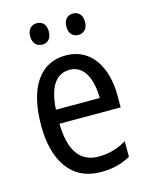

<svg xmlns="http://www.w3.org/2000/svg" viewBox="-111 -794 685 876"><g transform="rotate(-15 231.0 -356.0)"><path d="M104 -672C104 -637 124 -621 149 -621C173 -621 192 -637 192 -672C192 -706 173 -722 149 -722C124 -722 104 -706 104 -672ZM275 -672C275 -637 294 -621 319 -621C343 -621 363 -637 363 -672C363 -706 343 -722 319 -722C295 -722 275 -706 275 -672ZM238 -546C116 -546 47 -445 47 -265C47 -102 115 10 257 10C311 10 354 -1 397 -24V-98C353 -72 312 -61 265 -61C177 -61 132 -125 130 -252H419V-308C419 -444 356 -546 238 -546ZM238 -478C307 -478 337 -407 338 -318H131C137 -425 174 -478 238 -478Z"/></g></svg>

Font: Noto Sans Kannada Condensed
Style: Regular
Weight: 400
Width: 3
Designer: Jelle Bosma - Monotype Design Team
Foundry: Monotype Imaging Inc.
Version: Version 2.005